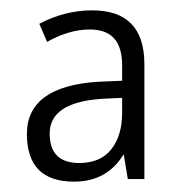

<svg xmlns="http://www.w3.org/2000/svg" viewBox="-20 -742 351 371"><path d="M216 -553V-524Q216 -480 195 -453.5Q174 -427 133 -427Q76 -427 76 -484Q76 -544 176 -551ZM158 -722Q105 -722 56 -696L71 -661Q90 -672 111 -678.5Q132 -685 154 -685Q216 -685 216 -616V-586L169 -584Q32 -575 32 -483Q32 -391 123 -391Q187 -391 219 -444L227 -396H259V-618Q259 -722 158 -722Z"/></svg>

Font: Noto Sans UI SemiCondensed Light
Style: Regular
Weight: 300
Width: 4
Designer: Monotype Design Team
Foundry: Monotype Imaging Inc.
Version: Version 1.901